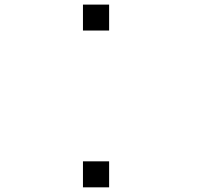

<svg xmlns="http://www.w3.org/2000/svg" viewBox="-20 -797 929 817"><path d="M333 0Q333 -27.3 333 -110.4Q360.4 -110.4 444.3 -110.4Q444.3 -83 444.3 0Q417 0 333 0ZM333 -667Q333 -694.3 333 -777.3Q360.4 -777.3 444.3 -777.3Q444.3 -750 444.3 -667Q423.8 -667 361.3 -667Q354.5 -667 333 -667Z"/></svg>

Font: Ingsat TST_CRD
Style: Regular
Weight: 300
Designer: Tofik Waleny
Version: 1.0